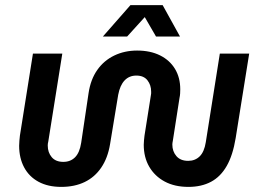

<svg xmlns="http://www.w3.org/2000/svg" viewBox="-20 -720 1025 752"><path d="M220 12Q168 12 131 -8Q94 -28 74.5 -64.5Q55 -101 55 -149Q55 -159 56 -169Q57 -179 58 -189L109 -510H224L169 -165Q167 -158 167 -150Q167 -123 182.5 -104.5Q198 -86 228 -86Q256 -86 274 -104Q292 -122 298 -161L327 -356Q335 -409 361 -446Q387 -483 427.5 -502.5Q468 -522 517 -522Q569 -522 607 -503Q645 -484 665.5 -450Q686 -416 686 -370Q686 -363 685.5 -354Q685 -345 683 -336L657 -169Q656 -164 655.5 -160.5Q655 -157 655 -154Q655 -127 671 -108.5Q687 -90 717 -90Q744 -90 762 -107.5Q780 -125 786 -163L841 -510H956L903 -179Q892 -112 868 -70Q844 -28 806.5 -8Q769 12 718 12Q664 12 625 -9Q586 -30 564.5 -67Q543 -104 543 -153Q543 -161 544 -170.5Q545 -180 546 -189L571 -347Q572 -350 572 -354Q572 -358 572 -361Q572 -387 557.5 -405.5Q543 -424 514 -424Q486 -424 468 -405Q450 -386 443 -349L411 -155Q402 -101 376.5 -63.5Q351 -26 311.5 -7Q272 12 220 12ZM383 -577 491 -700H617L685 -577H591L547 -653L478 -577Z"/></svg>

Font: MuseoModerno Thin Medium
Style: Italic
Weight: 500
Italic angle: -9°
Version: Version 1.003